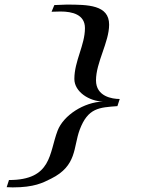

<svg xmlns="http://www.w3.org/2000/svg" viewBox="-20 -732 612 834"><path d="M500 -302C467 -302 397 -313 397 -383C397 -461 454 -549 454 -625C454 -711 362 -712 268 -712C261 -712 223 -710 216 -710L204 -681C215 -681 228 -682 243 -682C294 -682 349 -669 349 -610C349 -536 303 -467 303 -389C303 -333 368 -292 427 -291C345 -288 256 -232 230 -164C193 -67 206 50 19 50L9 81C18 81 27 82 35 82C129 82 166 62 202 44C315 -12 298 -92 326 -168C362 -264 411 -265 490 -271Z"/></svg>

Font: Playball
Style: Regular
Weight: 400
Designer: Robert E. Leuschke
Foundry: Robert E. Leuschke
Version: Version 1.001